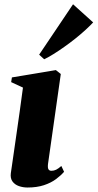

<svg xmlns="http://www.w3.org/2000/svg" viewBox="-20 -846 446 878"><path d="M106 11.5Q85 11.5 66.5 5Q48 -1.5 37.2 -16Q26.5 -30.5 29.5 -54Q30.5 -61.5 34.2 -86Q38 -110.5 43.2 -148.5Q48.5 -186.5 55.5 -234Q62.5 -281.5 70 -335.5Q77.5 -389.5 85 -445.5L31 -470.5L34.5 -492L235.5 -525.5L258 -507.5L199.5 -96Q197.5 -78 201.8 -71.5Q206 -65 215 -65Q226.5 -65 236.8 -70Q247 -75 260.5 -87L273 -60.5Q259 -44 236.2 -27Q213.5 -10 181 0.8Q148.5 11.5 106 11.5ZM159 -596 314 -826.5 406 -743.5Q391.5 -728 370.5 -708.8Q349.5 -689.5 324.8 -669.8Q300 -650 274.2 -631.8Q248.5 -613.5 224.8 -598.8Q201 -584 182 -575Z"/></svg>

Font: Merriweather 120pt Black
Style: Italic
Weight: 900
Italic angle: -7.8°
Version: Version 2.101